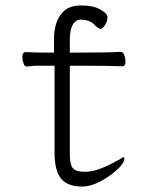

<svg xmlns="http://www.w3.org/2000/svg" viewBox="-20 -671 540 704"><path d="M215 -631Q236 -651 278.5 -651Q321 -651 347.5 -636.5Q374 -622 374 -607.5Q374 -593 365 -579Q356 -565 348 -565Q342 -566 330 -576Q312 -599 276 -599Q256 -599 245 -577Q237 -559 236 -533V-478H241Q383 -478 422 -481Q431 -481 435.5 -469.5Q440 -458 440 -446Q440 -428 429 -428Q409 -428 390 -429Q371 -430 241 -430H236V-108Q236 -68 247 -54.5Q258 -41 292 -41Q339 -41 413 -84H414Q430 -95 435 -95Q436 -93 436 -89Q436 -67 385 -29Q327 13 281 13Q227 13 203.5 -16.5Q180 -46 180 -110V-430H111Q91 -429 79 -427Q70 -427 67 -437Q62 -450 62 -461Q62 -480 75 -480Q105 -478 173 -478H178V-528Q178 -597 215 -631Z"/></svg>

Font: Moon Stars Kai T HW Light
Style: Regular
Weight: 300
Designer: GuiWonder
Version: Version 1.101